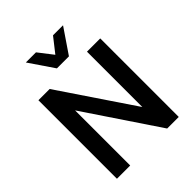

<svg xmlns="http://www.w3.org/2000/svg" viewBox="-253 -1075 1219 1219"><g transform="rotate(-45 356.5 -465.5)"><path d="M79 0V-705H180L536 -177H515V-705H634V0H530L177 -526H198V0ZM305 -765 192 -931H283L359 -833L436 -931H526L413 -765Z"/></g></svg>

Font: Nunito Sans 10pt SemiCondensed
Style: Bold
Weight: 700
Width: 4
Designer: Vernon Adams
Foundry: Vernon Adams
Version: Version 3.101;gftools[0.9.27]